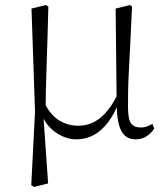

<svg xmlns="http://www.w3.org/2000/svg" viewBox="-20 -539 655 762"><path d="M104 196 119 -96 105 -505 162 -519 172 -513Q170 -433 168 -372.5Q166 -312 164.5 -264.5Q163 -217 162 -177.5Q161 -138 161 -99L152 -82L171 189L115 203ZM518 14Q480 14 462 -18.5Q444 -51 443 -124V-127L439 -505L496 -519L504 -513Q500 -428 497 -366Q494 -304 491.5 -259Q489 -214 488.5 -180Q488 -146 488 -115Q488 -65 500.5 -49Q513 -33 538 -33Q553 -33 564 -37.5Q575 -42 585 -47L592 -29Q582 -12 563 1Q544 14 518 14ZM283 14Q240 14 199 -15Q158 -44 141 -97H139L155 -132Q182 -80 216.5 -60Q251 -40 291 -40Q340 -40 378.5 -71.5Q417 -103 448 -167L461 -155H459Q433 -74 388 -30Q343 14 283 14Z"/></svg>

Font: Noto Serif KR ExtraLight
Style: Regular
Weight: 200
Designer: Ryoko NISHIZUKA 西塚涼子 (kana & ideographs); Frank Grießhammer (Latin, Greek & Cyrillic); Wenlong ZHANG 张文龙 (bopomofo); San
Foundry: Adobe
Version: Version 2.002-H1;hotconv 1.1.0;makeotfexe 2.6.0